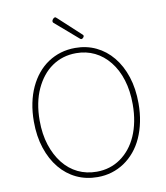

<svg xmlns="http://www.w3.org/2000/svg" viewBox="-116 -1223 1159 1337"><g transform="rotate(-10 464.0 -554.5)"><path d="M466 19Q384 19 316.5 -13Q249 -45 199.5 -105Q150 -165 122 -249.5Q94 -334 94 -438Q94 -507 106.5 -568Q119 -629 142.5 -679.5Q166 -730 199 -770Q232 -810 273.5 -837.5Q315 -865 363 -879.5Q411 -894 466 -894Q546 -894 613 -862Q680 -830 729.5 -770Q779 -710 806.5 -626Q834 -542 834 -438Q834 -369 821.5 -308Q809 -247 786 -196Q763 -145 729.5 -105Q696 -65 655 -37.5Q614 -10 566.5 4.5Q519 19 466 19ZM466 -19Q513 -19 555.5 -32Q598 -45 634.5 -70.5Q671 -96 700.5 -132.5Q730 -169 750.5 -215.5Q771 -262 782 -318Q793 -374 793 -438Q793 -534 769 -611Q745 -688 700.5 -743.5Q656 -799 596.5 -828Q537 -857 466 -857Q417 -857 374.5 -844Q332 -831 295 -805.5Q258 -780 229 -743.5Q200 -707 178.5 -660.5Q157 -614 146 -558Q135 -502 135 -438Q135 -342 160 -265Q185 -188 229 -132.5Q273 -77 333 -48Q393 -19 466 -19ZM520 -947Q517 -947 515 -948.5Q513 -950 509 -953L346 -1094Q344 -1097 343.5 -1099Q343 -1101 343 -1104Q343 -1109 346.5 -1114.5Q350 -1120 355 -1124Q360 -1128 365 -1128Q369 -1128 371.5 -1125.5Q374 -1123 378 -1120L535 -975Q538 -973 538.5 -970Q539 -967 539 -965Q539 -960 532.5 -953.5Q526 -947 520 -947Z"/></g></svg>

Font: Playwrite HR Lijeva Thin
Style: Regular
Weight: 250
Designer: Veronika Burian, José Scaglione
Foundry: TypeTogether
Version: Version 1.002